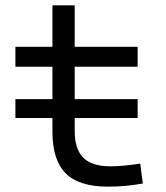

<svg xmlns="http://www.w3.org/2000/svg" viewBox="-20 -694 626 724"><path d="M38.1 -249V-320.3H177.7V-442.4H38.1V-517.6H177.7V-673.8H261.7V-517.6H499V-442.4H261.7V-320.3H499V-249H261.7V-200.2Q261.7 -131.8 293.9 -99.4Q326.2 -66.9 396.5 -66.9Q422.9 -66.9 450 -69.6Q477.1 -72.3 508.8 -77.1L518.6 -2Q485.4 3.9 453.9 6.8Q422.4 9.8 386.7 9.8Q277.8 9.8 227.8 -40.3Q177.7 -90.3 177.7 -196.8V-249Z"/></svg>

Font: Cascadia Code NF SemiLight
Style: Regular
Weight: 350
Monospace: yes
Designer: Aaron Bell
Foundry: Saja Typeworks
Version: Version 2404.023; ttfautohint (v1.8.4)